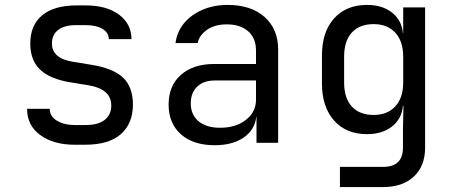

<svg xmlns="http://www.w3.org/2000/svg" viewBox="-20 -580 1840 780"><path d="M283 8Q198 8 144 -31Q90 -70 90 -138H182Q182 -107 211.5 -89.5Q241 -72 285 -72H327Q380 -72 406 -93.5Q432 -115 432 -151Q432 -186 407.5 -206.5Q383 -227 337 -234L263 -246Q181 -260 142 -298Q103 -336 103 -403Q103 -478 151.5 -518Q200 -558 291 -558H329Q413 -558 463.5 -520.5Q514 -483 514 -421H422Q422 -447 396.5 -462.5Q371 -478 327 -478H289Q242 -478 216.5 -458.5Q191 -439 191 -403Q191 -343 276 -329L350 -317Q439 -303 479.5 -265Q520 -227 520 -155Q520 -79 471.5 -35.5Q423 8 325 8Z M852 10Q765 10 715 -34.5Q665 -79 665 -155Q665 -232 715 -276Q765 -320 850 -320H1020V-375Q1020 -425 988 -453Q956 -481 902 -481Q850 -481 819 -457.5Q788 -434 783 -405H693Q699 -451 727.5 -485.5Q756 -520 802 -540Q848 -560 905 -560Q1000 -560 1055 -511Q1110 -462 1110 -378V0H1022V-105H1021Q1015 -52 969.5 -21Q924 10 852 10ZM874 -61Q938 -61 979 -93Q1020 -125 1020 -175V-253H852Q807 -253 781 -228Q755 -203 755 -160Q755 -114 786.5 -87.5Q818 -61 874 -61Z M1361 180V98H1536Q1617 98 1617 20V-50L1619 -150H1617Q1612 -97 1572.5 -66Q1533 -35 1471 -35Q1386 -35 1337 -90.5Q1288 -146 1288 -240V-356Q1288 -450 1337 -505Q1386 -560 1471 -560Q1533 -560 1572.5 -529Q1612 -498 1617 -445H1618V-550H1707V20Q1707 94 1661.5 137Q1616 180 1535 180ZM1498 -113Q1554 -113 1586 -148Q1618 -183 1618 -245V-350Q1618 -412 1586 -447Q1554 -482 1498 -482Q1441 -482 1409.5 -448Q1378 -414 1378 -350V-245Q1378 -181 1409.5 -147Q1441 -113 1498 -113Z"/></svg>

Font: JetBrainsMono NF
Style: Regular
Weight: 400
Designer: Philipp Nurullin, Konstantin Bulenkov
Foundry: JetBrains
Version: Version 2.251; ttfautohint (v1.8.3);Nerd Fonts 2.2.2